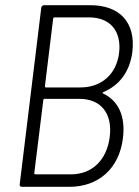

<svg xmlns="http://www.w3.org/2000/svg" viewBox="-20 -720 534 740"><path d="M454 -189C464 -273 436 -332 377 -360C374 -361 375 -363 378 -365C440 -391 480 -443 490 -519C504 -634 441 -700 328 -700H150C144 -700 140 -696 139 -690L56 -10C55 -4 58 0 64 0H248C358 0 440 -69 454 -189ZM190 -653H323C404 -653 449 -601 439 -516C429 -434 371 -383 290 -383H157C155 -383 153 -385 153 -387L185 -649C186 -651 188 -653 190 -653ZM253 -48H116C114 -48 112 -50 112 -52L147 -335C147 -337 149 -339 151 -339H286C369 -339 414 -283 403 -193C392 -103 335 -48 253 -48Z"/></svg>

Font: Barlow Semi Condensed Light
Style: Italic
Weight: 300
Width: 4
Italic angle: -7°
Designer: Jeremy Tribby
Foundry: Tribby Type
Version: Version 1.422;hotconv 1.0.109;makeotfexe 2.5.65596